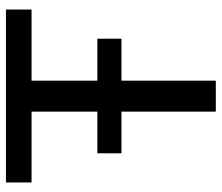

<svg xmlns="http://www.w3.org/2000/svg" viewBox="-70 -675 745 645"><g transform="rotate(-90 302.5 -352.5)"><path d="M593 -619H354V-398H495V-317H354V0H250V-317H110V-398H250V-619H12V-705H593Z"/></g></svg>

Font: wassup Sans
Style: Medium
Weight: 600
Version: Version 2.001